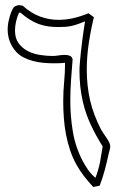

<svg xmlns="http://www.w3.org/2000/svg" viewBox="-20 -701 540 768"><path d="M56.2 -650.4Q48.3 -633.3 44.2 -614.7Q40 -596.2 40 -579.1Q40 -547.9 54.4 -528.1Q68.8 -508.3 91.1 -496.8Q113.3 -485.4 139.9 -481.2Q166.5 -477.1 190.9 -477.1Q200.7 -477.1 213.9 -479.2Q227.1 -481.4 239.3 -481.4Q251 -481.4 259.5 -477.8Q268.1 -474.1 270.5 -463.4Q267.1 -422.9 264.2 -381.6Q261.2 -340.3 261.2 -297.9Q261.2 -234.9 271.5 -173.8Q281.7 -112.8 311 -56.6Q320.3 -39.1 332.5 -21.5Q344.7 -3.9 361.8 10.3Q368.7 -7.8 372.8 -22.5Q377 -37.1 379.9 -51.5Q382.8 -65.9 385 -81.1Q387.2 -96.2 390.6 -115.2Q364.3 -157.2 343.5 -201.2Q322.8 -245.1 311.5 -293.5Q304.2 -325.2 301 -356.4Q297.9 -387.7 297.9 -419.4Q297.9 -432.1 299.6 -451.9Q301.3 -471.7 303.7 -494.1Q306.2 -516.6 309.1 -539.3Q312 -562 314.7 -580.1Q317.4 -598.1 319.3 -609.6Q321.3 -621.1 322.3 -621.1V-616.2Q304.7 -609.4 291.7 -604.7Q278.8 -600.1 266.6 -597.4Q254.4 -594.7 241.9 -593.8Q229.5 -592.8 212.9 -592.8Q191.9 -592.8 172.9 -595.5Q153.8 -598.1 135.5 -604.7Q117.2 -611.3 99.1 -622.6Q81.1 -633.8 62 -650.4ZM70.8 -678.2Q104.5 -647.9 140.4 -634.8Q176.3 -621.6 214.4 -621.6Q243.7 -621.6 273.4 -628.4Q303.2 -635.3 334 -647.9Q339.4 -644 344.7 -640.1Q350.1 -636.2 355.5 -632.3Q342.8 -580.1 335 -527.3Q327.1 -474.6 327.1 -421.4Q327.1 -390.6 330.3 -360.6Q333.5 -330.6 340.3 -299.8Q347.2 -269.5 358.4 -240.5Q369.6 -211.4 383.8 -183.6Q387.7 -176.3 393.8 -167.5Q399.9 -158.7 406 -149.7Q412.1 -140.6 416.5 -131.8Q420.9 -123 420.9 -116.2Q420.9 -108.4 418.2 -99.6Q415.5 -90.8 414.6 -85.4Q407.7 -53.2 399.2 -21.2Q390.6 10.7 378.9 41.5Q372.1 43 366 44.4Q359.9 45.9 353 46.9Q333 25.4 316.7 4.4Q300.3 -16.6 286.1 -42Q270.5 -69.8 260.3 -100.6Q250 -131.3 243.9 -163.6Q237.8 -195.8 235.4 -229Q232.9 -262.2 232.9 -294.9Q232.9 -335.4 236.6 -373.5Q240.2 -411.6 240.2 -449.7Q230.5 -448.7 219.2 -448.2Q208 -447.8 195.8 -447.8Q175.3 -447.8 153.6 -449.7Q131.8 -451.7 111.8 -457Q91.8 -462.4 74.2 -471.4Q56.6 -480.5 43.9 -494.6Q26.9 -514.2 18.8 -536.1Q10.7 -558.1 10.7 -582.5Q10.7 -604.5 16.6 -625.5Q17.6 -629.4 19.5 -636.7Q21.5 -644 24.4 -651.4Q27.3 -658.7 30.8 -665.3Q34.2 -671.9 38.1 -674.3Q41.5 -676.8 45.4 -677.7Q49.3 -678.7 53.2 -680.7Z"/></svg>

Font: XB Kayhan Pook
Style: Regular
Weight: 700
Designer: Behnam
Foundry: Irmug
Version: Version 7.300 2009